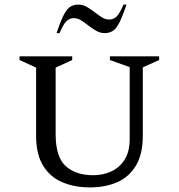

<svg xmlns="http://www.w3.org/2000/svg" viewBox="-20 -805 777 835"><path d="M371 10Q304 10 251 -12.5Q198 -35 167.5 -84.5Q137 -134 137 -214V-511L65 -544V-560H294V-544L222 -511V-221Q222 -122 266 -82.5Q310 -43 385 -43Q429 -43 465 -60Q501 -77 522.5 -111.5Q544 -146 544 -200V-513L458 -544V-560H672V-544L601 -512V-214Q601 -134 571 -84.5Q541 -35 489.5 -12.5Q438 10 371 10ZM226 -661Q244 -715 258 -741.5Q272 -768 287 -776.5Q302 -785 321 -785Q340 -785 357.5 -775Q375 -765 391 -752.5Q407 -740 422.5 -730Q438 -720 455 -720Q474 -720 487.5 -733.5Q501 -747 517 -785H530Q512 -731 498 -704.5Q484 -678 469 -669.5Q454 -661 435 -661Q416 -661 398.5 -671Q381 -681 365 -693.5Q349 -706 333.5 -716Q318 -726 301 -726Q282 -726 268.5 -712.5Q255 -699 239 -661Z"/></svg>

Font: Spectral SC
Style: Regular
Weight: 400
Designer: Jean-Baptiste Levee
Foundry: Production Type
Version: Version 2.001